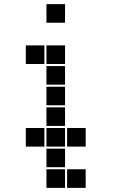

<svg xmlns="http://www.w3.org/2000/svg" viewBox="-20 -715 640 930"><path d="M206 -695Q205 -695 205 -695Q205 -695 205 -694V-606Q205 -605 205 -605Q205 -605 206 -605H294Q295 -605 295 -605Q295 -605 295 -606V-694Q295 -695 295 -695Q295 -695 294 -695ZM106 -495Q105 -495 105 -495Q105 -495 105 -494V-406Q105 -405 105 -405Q105 -405 106 -405H194Q195 -405 195 -405Q195 -405 195 -406V-494Q195 -495 195 -495Q195 -495 194 -495ZM206 -495Q205 -495 205 -495Q205 -495 205 -494V-406Q205 -405 205 -405Q205 -405 206 -405H294Q295 -405 295 -405Q295 -405 295 -406V-494Q295 -495 295 -495Q295 -495 294 -495ZM206 -395Q205 -395 205 -395Q205 -395 205 -394V-306Q205 -305 205 -305Q205 -305 206 -305H294Q295 -305 295 -305Q295 -305 295 -306V-394Q295 -395 295 -395Q295 -395 294 -395ZM206 -295Q205 -295 205 -295Q205 -295 205 -294V-206Q205 -205 205 -205Q205 -205 206 -205H294Q295 -205 295 -205Q295 -205 295 -206V-294Q295 -295 295 -295Q295 -295 294 -295ZM206 -195Q205 -195 205 -195Q205 -195 205 -194V-106Q205 -105 205 -105Q205 -105 206 -105H294Q295 -105 295 -105Q295 -105 295 -106V-194Q295 -195 295 -195Q295 -195 294 -195ZM106 -95Q105 -95 105 -95Q105 -95 105 -94V-6Q105 -5 105 -5Q105 -5 106 -5H194Q195 -5 195 -5Q195 -5 195 -6V-94Q195 -95 195 -95Q195 -95 194 -95ZM206 -95Q205 -95 205 -95Q205 -95 205 -94V-6Q205 -5 205 -5Q205 -5 206 -5H294Q295 -5 295 -5Q295 -5 295 -6V-94Q295 -95 295 -95Q295 -95 294 -95ZM306 -95Q305 -95 305 -95Q305 -95 305 -94V-6Q305 -5 305 -5Q305 -5 306 -5H394Q395 -5 395 -5Q395 -5 395 -6V-94Q395 -95 395 -95Q395 -95 394 -95ZM206 5Q205 5 205 5Q205 5 205 6V94Q205 95 205 95Q205 95 206 95H294Q295 95 295 95Q295 95 295 94V6Q295 5 295 5Q295 5 294 5ZM206 105Q205 105 205 105Q205 105 205 106V194Q205 195 205 195Q205 195 206 195H294Q295 195 295 195Q295 195 295 194V106Q295 105 295 105Q295 105 294 105ZM306 105Q305 105 305 105Q305 105 305 106V194Q305 195 305 195Q305 195 306 195H394Q395 195 395 195Q395 195 395 194V106Q395 105 395 105Q395 105 394 105Z"/></svg>

Font: Doto Black
Style: Regular
Weight: 900
Version: Version 1.000